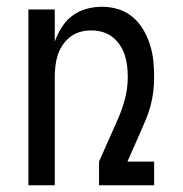

<svg xmlns="http://www.w3.org/2000/svg" viewBox="-20 -548 540 568"><path d="M64 0V-520H142V-425Q150 -447 162.5 -467Q175 -487 193.5 -501Q212 -515 235 -521.5Q258 -528 281 -528Q306 -528 329.5 -521Q353 -514 372 -498Q391 -482 403.5 -461Q416 -440 423.5 -416.5Q431 -393 433.5 -368.5Q436 -344 436 -320Q436 -299 433.5 -277.5Q431 -256 425.5 -235.5Q420 -215 412 -195.5Q404 -176 395 -156L357 -70H436V0H273V-70L324 -185Q339 -217 348.5 -251Q358 -285 358 -320Q358 -337 356 -353.5Q354 -370 349 -385.5Q344 -401 334.5 -415Q325 -429 312 -439Q299 -449 283 -453.5Q267 -458 250 -458Q233 -458 217 -453.5Q201 -449 188 -439Q175 -429 165.5 -415Q156 -401 151 -385.5Q146 -370 144 -353.5Q142 -337 142 -320V0Z"/></svg>

Font: Iosevka srxl
Style: Regular
Weight: 400
Monospace: yes
Designer: Belleve Invis
Foundry: Belleve Invis
Version: Version 33.0.1; ttfautohint (v1.8.3)